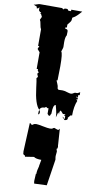

<svg xmlns="http://www.w3.org/2000/svg" viewBox="-135 -788 718 1418"><g transform="rotate(10 224.5 -79.5)"><path d="M355.5 314.5 352.5 345.2V355.5Q355.5 374.5 355.5 375.5L325.2 572.8L231.4 576.7Q228.5 565.4 228.5 555.4Q228.5 545.4 230 528.1Q231.4 510.7 231.4 502.4L234.4 504.9Q234.4 477.5 245.1 442.4L244.1 443.4L252.9 395Q210.9 395 196.3 382.8L129.9 393.1Q129.9 383.8 126 381.8L123 383.8L114.3 375.5Q112.3 360.8 112.3 355.5Q112.3 355.5 122.1 142.1Q130.4 142.1 138.7 153.3Q141.6 153.3 149.2 147.2Q156.7 141.1 170.9 141.1Q185.1 141.1 222.2 148.7Q259.3 156.2 275.1 156.2Q291 156.2 295.9 151.1Q300.8 146 307.6 146L331.1 154.8H339.8L347.7 144.5L355.5 260.3V266.6Q355.5 267.6 358.4 283.7H355.5V292.5L349.6 294.9ZM269 41Q263.2 50.3 258.8 63.5H250L239.3 52.2V10.7H230.5L220.2 3.4L210.4 10.7Q179.2 10.7 173.8 33.2Q138.2 0 123.5 -123Q117.2 -176.3 112.8 -193.4L122.1 -204.1L112.8 -226.6L122.1 -237.8L112.8 -249V-260.7H102.5V-385.3L83.5 -407.2L92.8 -429.7H83.5V-554.2Q76.7 -564.5 73.2 -588.1Q69.8 -611.8 63 -622.6L73.7 -645.5L63 -667.5H56.6L63 -678.7H54.2L43.9 -690.4V-712.9L34.2 -702.1H24.4V-712.9L-1.5 -724.6Q6.3 -724.6 21 -730.2Q35.6 -735.8 43.9 -735.8H210.4L220.2 -726.6Q223.6 -736.3 239.3 -736.3L250 -735.8L258.8 -724.6H278.3V-735.8H360.8Q358.9 -733.9 353 -727.3Q347.2 -720.7 345.2 -718.8Q343.3 -716.8 338.1 -711.2Q333 -705.6 330.3 -703.4Q327.6 -701.2 322.8 -696.8Q317.9 -692.4 314.5 -689.9Q301.8 -681.6 295.9 -678.7Q295.9 -658.2 289.8 -649.2Q283.7 -640.1 277.3 -632.8L269 -622.6V-600.1H258.8V-589.4Q269 -589.4 274.2 -585.7Q279.3 -582 279.3 -571.3L278.3 -543Q268.1 -529.3 268.1 -489.7L269 -453.1Q269 -447.8 258.8 -418.9Q271 -408.7 271 -310.1L269 -204.1H262.2Q262.2 -200.2 270.8 -181.2Q279.3 -162.1 279.3 -152.3L278.8 -147L287.6 -136.7L317.4 -137.7Q328.6 -138.2 351.6 -131.1Q374.5 -124 383.1 -124.3Q391.6 -124.5 400.4 -130.6Q409.2 -136.7 414.1 -136.7H429.2Q431.2 -136.7 439.9 -141.6Q448.7 -146.5 449.2 -147V-124.5H439V-90.3H429.2L439 -80.1Q419.9 -36.6 419.9 33.2H409.7L390.6 55.2Q392.6 57.1 392.6 60.5Q392.6 73.7 370.6 75.7L354.5 57.6L359.9 56.6Q363.3 67.4 370.6 67.4V44.4H360.8L370.6 33.2H351.1L331.1 10.7L323.2 22.5V42.5Q320.3 29.3 314.5 29.3L304.2 67.4Q304.2 39.6 295.9 9Q287.6 -21.5 287.6 -22.5Q267.1 -21 267.1 42.5Q267.1 42 267.8 41.7Q268.6 41.5 269 41ZM170.9 67.4Q170.9 42.5 173.8 33.2L181.6 47.4Q181.6 65.4 173.8 66.9ZM429.2 -113.8V-102.1H439ZM354.5 57.6 351.1 58.6V53.2Z"/></g></svg>

Font: Butcherman Caps
Style: Regular
Weight: 400
Version: Version 001.003